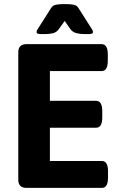

<svg xmlns="http://www.w3.org/2000/svg" viewBox="-20 -915 586 935"><path d="M475 -700Q505 -700 505 -650V-619Q505 -569 475 -569H223V-424H448Q478 -424 478 -374V-343Q478 -293 448 -293H223V-131H476Q506 -131 506 -81V-50Q506 0 476 0H109Q69 0 69 -40V-660Q69 -700 109 -700ZM301 -895Q323 -895 338.5 -892Q354 -889 362 -876L427 -774Q433 -765 433 -759Q433 -749 413 -749H391Q369 -749 351 -754Q333 -759 323 -773L295 -813L267 -774Q256 -758 239 -753.5Q222 -749 200 -749H178Q158 -749 158 -759Q158 -765 164 -774L229 -876Q237 -889 252.5 -892Q268 -895 290 -895Z"/></svg>

Font: Asap VF Beta
Style: Regular
Weight: 400
Designer: Pablo Cosgaya
Foundry: Pablo Cosgaya
Version: Version 1.007